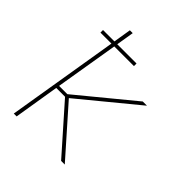

<svg xmlns="http://www.w3.org/2000/svg" viewBox="-200 -868 1001 1001"><g transform="rotate(45 300.0 -367.5)"><path d="M62 0 164 -618H83V-637H167L183 -735H204L188 -637H330V-618H185L127 -269H188L493 -520H524L208 -260L438 0H411L189 -251H124L83 0Z"/></g></svg>

Font: Iosevka Aile Thin Oblique
Style: Regular
Weight: 100
Italic angle: -9°
Designer: Belleve Invis
Foundry: Belleve Invis
Version: Version 31.1.0; ttfautohint (v1.8.4)